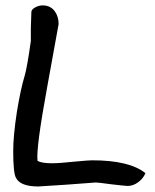

<svg xmlns="http://www.w3.org/2000/svg" viewBox="-20 -758 566 702"><path d="M511.7 -125Q503.9 -105.5 485.4 -91.8Q466.8 -78.1 446.3 -78.1Q440.4 -78.1 388.7 -84Q337.9 -90.8 330.1 -90.8Q324.2 -90.8 225.6 -83Q127 -76.2 120.1 -76.2Q53.7 -76.2 38.1 -108.4Q28.3 -126 28.3 -206.1Q28.3 -261.7 42 -350.6Q55.7 -433.6 70.3 -481.4Q79.1 -510.7 92.8 -608.4Q91.8 -646.5 94.7 -714.8Q95.7 -724.6 111.3 -732.4Q124 -738.3 135.7 -738.3Q166 -738.3 181.6 -714.8Q194.3 -696.3 194.3 -669.9Q194.3 -669.9 152.3 -438.5Q111.3 -214.8 117.2 -169.9Q131.8 -161.1 169.9 -161.1Q198.2 -161.1 252 -167Q304.7 -171.9 316.4 -171.9Q453.1 -171.9 511.7 -125Z"/></svg>

Font: Lazy Dog
Style: Regular
Weight: 400
Version: July 2001 - Freeware